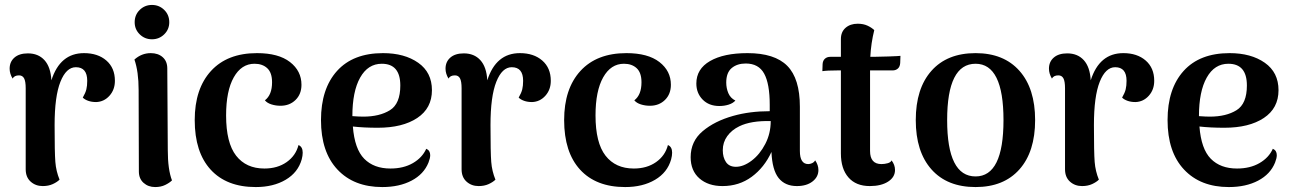

<svg xmlns="http://www.w3.org/2000/svg" viewBox="-20 -743 5230 777"><path d="M445 -416Q445 -380 423 -355.5Q401 -331 369 -330Q351 -330 337 -335Q323 -340 315 -348Q326 -367 329.5 -381.5Q333 -396 333 -416Q333 -471 287 -471Q248 -471 224.5 -412Q201 -353 201 -237Q201 -125 204 -87.5Q207 -50 221 -16Q211 -6 193.5 2Q176 10 153 10Q124 10 104 -8Q84 -26 84 -58V-386Q84 -414 77.5 -426Q71 -438 57 -438Q38 -438 31 -425Q19 -445 19 -465Q19 -493 38.5 -510Q58 -527 93 -527Q135 -527 160 -499.5Q185 -472 188 -418Q223 -528 320 -528Q376 -528 410.5 -498Q445 -468 445 -416Z M525 -653Q525 -683 545.5 -703Q566 -723 595 -723Q624 -723 644.5 -703Q665 -683 665 -653Q665 -624 644.5 -604Q624 -584 595 -584Q566 -584 545.5 -604Q525 -624 525 -653ZM676 -13Q666 -3 648.5 5.5Q631 14 608 14Q580 14 561 -3Q542 -20 542 -49L541 -379Q541 -453 524 -502Q553 -528 590 -528Q620 -528 638.5 -511.5Q657 -495 657 -466L659 -136Q659 -57 676 -13Z M768 -257Q768 -384 834 -456Q900 -528 1020 -528Q1107 -528 1153.5 -492Q1200 -456 1200 -400Q1200 -362 1176 -338.5Q1152 -315 1115 -315Q1096 -315 1078.5 -320.5Q1061 -326 1052 -337Q1081 -359 1081 -410Q1081 -449 1061.5 -467Q1042 -485 1010 -485Q957 -485 926 -430Q895 -375 895 -276Q895 -165 935.5 -113Q976 -61 1050 -61Q1103 -61 1140 -87Q1177 -113 1188 -156Q1205 -149 1205 -125Q1205 -113 1201 -98Q1186 -45 1136 -15.5Q1086 14 1015 14Q897 14 832.5 -56.5Q768 -127 768 -257Z M1721 -115Q1721 -103 1714 -85Q1695 -38 1645.5 -12Q1596 14 1527 14Q1412 14 1345.5 -57Q1279 -128 1279 -257Q1279 -384 1344 -456Q1409 -528 1530 -528Q1617 -528 1672.5 -489Q1728 -450 1728 -378Q1728 -305 1668.5 -265.5Q1609 -226 1509 -226Q1452 -226 1408 -231Q1415 -140 1454 -100.5Q1493 -61 1560 -61Q1613 -61 1651 -83Q1689 -105 1705 -141Q1721 -134 1721 -115ZM1406 -273Q1434 -271 1450 -271Q1516 -271 1558 -297Q1600 -323 1600 -397Q1600 -485 1525 -485Q1469 -485 1437.5 -429Q1406 -373 1406 -273Z M2209 -416Q2209 -380 2187 -355.5Q2165 -331 2133 -330Q2115 -330 2101 -335Q2087 -340 2079 -348Q2090 -367 2093.5 -381.5Q2097 -396 2097 -416Q2097 -471 2051 -471Q2012 -471 1988.5 -412Q1965 -353 1965 -237Q1965 -125 1968 -87.5Q1971 -50 1985 -16Q1975 -6 1957.5 2Q1940 10 1917 10Q1888 10 1868 -8Q1848 -26 1848 -58V-386Q1848 -414 1841.5 -426Q1835 -438 1821 -438Q1802 -438 1795 -425Q1783 -445 1783 -465Q1783 -493 1802.5 -510Q1822 -527 1857 -527Q1899 -527 1924 -499.5Q1949 -472 1952 -418Q1987 -528 2084 -528Q2140 -528 2174.5 -498Q2209 -468 2209 -416Z M2263 -257Q2263 -384 2329 -456Q2395 -528 2515 -528Q2602 -528 2648.5 -492Q2695 -456 2695 -400Q2695 -362 2671 -338.5Q2647 -315 2610 -315Q2591 -315 2573.5 -320.5Q2556 -326 2547 -337Q2576 -359 2576 -410Q2576 -449 2556.5 -467Q2537 -485 2505 -485Q2452 -485 2421 -430Q2390 -375 2390 -276Q2390 -165 2430.5 -113Q2471 -61 2545 -61Q2598 -61 2635 -87Q2672 -113 2683 -156Q2700 -149 2700 -125Q2700 -113 2696 -98Q2681 -45 2631 -15.5Q2581 14 2510 14Q2392 14 2327.5 -56.5Q2263 -127 2263 -257Z M3292 -55Q3292 -27 3268 -8.5Q3244 10 3205 10Q3157 10 3131 -22.5Q3105 -55 3102 -128Q3073 -65 3022 -27.5Q2971 10 2904 10Q2846 10 2810.5 -21Q2775 -52 2775 -107Q2775 -171 2823.5 -212Q2872 -253 2947 -274Q3014 -293 3095 -293V-319Q3095 -404 3072.5 -445Q3050 -486 2998 -486Q2963 -486 2941 -467.5Q2919 -449 2919 -409Q2919 -386 2927.5 -366Q2936 -346 2956 -336Q2946 -325 2928.5 -319.5Q2911 -314 2891 -314Q2849 -314 2823.5 -340Q2798 -366 2798 -405Q2798 -464 2853.5 -496Q2909 -528 3005 -528Q3115 -528 3166 -476.5Q3217 -425 3217 -311V-132Q3217 -79 3251 -79Q3258 -79 3266 -82.5Q3274 -86 3279 -94Q3292 -75 3292 -55ZM3099 -253Q3019 -255 2972 -232Q2941 -217 2923 -192Q2905 -167 2905 -135Q2905 -106 2918 -87Q2931 -68 2958 -68Q2989 -68 3022 -93Q3055 -118 3077 -160.5Q3099 -203 3099 -253Z M3624 -517 3623 -488Q3622 -473 3613.5 -465.5Q3605 -458 3592 -458H3501V-426V-132Q3501 -79 3547 -79Q3560 -79 3572.5 -82.5Q3585 -86 3588 -94Q3602 -76 3602 -55Q3602 -26 3574 -8Q3546 10 3500 10Q3444 10 3413.5 -25Q3383 -60 3383 -122V-458H3368Q3327 -458 3308 -455L3309 -484Q3310 -498 3318.5 -505.5Q3327 -513 3340 -513H3383V-585Q3383 -614 3402 -630.5Q3421 -647 3451 -647Q3474 -647 3491 -639Q3508 -631 3518 -621Q3505 -569 3502 -513H3514Q3534 -513 3576 -514.5Q3618 -516 3624 -517Z M3686 -257Q3686 -385 3749.5 -456.5Q3813 -528 3928 -528Q4042 -528 4105.5 -456.5Q4169 -385 4169 -257Q4169 -129 4105.5 -57.5Q4042 14 3928 14Q3813 14 3749.5 -57.5Q3686 -129 3686 -257ZM4041 -257Q4041 -485 3928 -485Q3813 -485 3813 -257Q3813 -29 3928 -29Q4041 -29 4041 -257Z M4651 -416Q4651 -380 4629 -355.5Q4607 -331 4575 -330Q4557 -330 4543 -335Q4529 -340 4521 -348Q4532 -367 4535.5 -381.5Q4539 -396 4539 -416Q4539 -471 4493 -471Q4454 -471 4430.5 -412Q4407 -353 4407 -237Q4407 -125 4410 -87.5Q4413 -50 4427 -16Q4417 -6 4399.5 2Q4382 10 4359 10Q4330 10 4310 -8Q4290 -26 4290 -58V-386Q4290 -414 4283.5 -426Q4277 -438 4263 -438Q4244 -438 4237 -425Q4225 -445 4225 -465Q4225 -493 4244.5 -510Q4264 -527 4299 -527Q4341 -527 4366 -499.5Q4391 -472 4394 -418Q4429 -528 4526 -528Q4582 -528 4616.5 -498Q4651 -468 4651 -416Z M5147 -115Q5147 -103 5140 -85Q5121 -38 5071.5 -12Q5022 14 4953 14Q4838 14 4771.5 -57Q4705 -128 4705 -257Q4705 -384 4770 -456Q4835 -528 4956 -528Q5043 -528 5098.5 -489Q5154 -450 5154 -378Q5154 -305 5094.5 -265.5Q5035 -226 4935 -226Q4878 -226 4834 -231Q4841 -140 4880 -100.5Q4919 -61 4986 -61Q5039 -61 5077 -83Q5115 -105 5131 -141Q5147 -134 5147 -115ZM4832 -273Q4860 -271 4876 -271Q4942 -271 4984 -297Q5026 -323 5026 -397Q5026 -485 4951 -485Q4895 -485 4863.5 -429Q4832 -373 4832 -273Z"/></svg>

Font: Arima Madurai ExtraBold
Style: Regular
Weight: 800
Designer: Joana Correia and Natanael Gama
Foundry: NDISCOVER
Version: Version 1.020